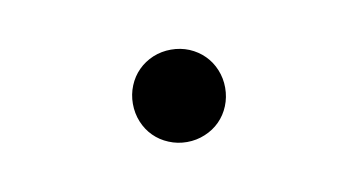

<svg xmlns="http://www.w3.org/2000/svg" viewBox="-29 -127 343 184"><g transform="rotate(-10 142.5 -35.0)"><path d="M97.7 -35.2Q97.7 -44.4 101.1 -52.7Q104.5 -61 110.6 -67.1Q116.7 -73.2 125 -76.7Q133.3 -80.1 142.6 -80.1Q151.9 -80.1 160.2 -76.7Q168.5 -73.2 174.6 -67.1Q180.7 -61 184.1 -52.7Q187.5 -44.4 187.5 -35.2Q187.5 -25.9 184.1 -17.6Q180.7 -9.3 174.6 -3.2Q168.5 2.9 160.2 6.3Q151.9 9.8 142.6 9.8Q133.3 9.8 125 6.3Q116.7 2.9 110.6 -3.2Q104.5 -9.3 101.1 -17.6Q97.7 -25.9 97.7 -35.2Z"/></g></svg>

Font: Montez
Style: Regular
Weight: 400
Designer: Astigmatic (AOETI)
Foundry: Astigmatic (AOETI)
Version: Version 1.000